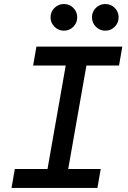

<svg xmlns="http://www.w3.org/2000/svg" viewBox="-20 -922 626 942"><path d="M196.8 0 318.8 -693.4H420.4L298.3 0ZM36.6 0 52.7 -92.8H474.1L458 0ZM142.6 -600.6 158.7 -693.4H580.1L564 -600.6ZM496.6 -771.5Q469.7 -771.5 450.4 -790.8Q431.2 -810.1 431.2 -836.9Q431.2 -864.3 450.4 -883.3Q469.7 -902.3 496.6 -902.3Q523.9 -902.3 543 -883.3Q562 -864.3 562 -836.9Q562 -810.1 543 -790.8Q523.9 -771.5 496.6 -771.5ZM293.5 -771.5Q266.6 -771.5 247.3 -790.8Q228 -810.1 228 -836.9Q228 -864.3 247.3 -883.3Q266.6 -902.3 293.5 -902.3Q320.8 -902.3 339.8 -883.3Q358.9 -864.3 358.9 -836.9Q358.9 -810.1 339.8 -790.8Q320.8 -771.5 293.5 -771.5Z"/></svg>

Font: Cascadia Code PL
Style: Italic
Weight: 400
Italic angle: -10°
Monospace: yes
Designer: Aaron Bell
Foundry: Saja Typeworks
Version: Version 2404.023